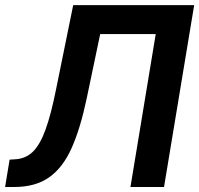

<svg xmlns="http://www.w3.org/2000/svg" viewBox="-57 -748 796 768"><path d="M-36.6 0 -18.6 -109.4 2.9 -110.8Q44.9 -112.8 74 -140.6Q103 -168.5 125.2 -229.7Q147.5 -291 168 -394.5L235.8 -727.5H719.7L599.1 0H464.8L565.9 -611.8H343.8L289.6 -353.5Q264.6 -234.4 229.5 -155.8Q194.3 -77.1 139.4 -38.6Q84.5 0 -0.5 0Z"/></svg>

Font: Inter Display Semi Bold
Style: Italic
Weight: 600
Italic angle: -9.39999°
Designer: Rasmus Andersson
Foundry: rsms
Version: Version 4.000;git-4fc901f